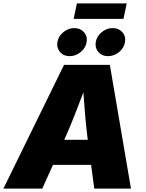

<svg xmlns="http://www.w3.org/2000/svg" viewBox="-43 -1109 858 1129"><path d="M-22.9 0 333.5 -727.5H603L727.1 0H511.2L492.7 -139.6H268.6L205.6 0ZM335 -287.1H473.1Q464.4 -354 458.3 -424.3Q452.1 -494.6 447.3 -565.9Q420.4 -494.6 392.8 -424.3Q365.2 -354 335 -287.1ZM702.1 -1088.9 683.1 -998H390.1L409.2 -1088.9ZM366.7 -778.8Q331.1 -778.8 310.1 -803Q289.1 -827.1 294.4 -861.3Q300.3 -895.5 329.3 -919.7Q358.4 -943.8 394 -943.8Q429.7 -943.8 450.9 -919.7Q472.2 -895.5 466.3 -861.3Q460.9 -827.1 431.6 -803Q402.3 -778.8 366.7 -778.8ZM592.3 -778.8Q556.6 -778.8 535.6 -803Q514.6 -827.1 520 -861.3Q525.9 -895.5 554.9 -919.7Q584 -943.8 619.6 -943.8Q655.3 -943.8 676.5 -919.7Q697.8 -895.5 691.9 -861.3Q686.5 -827.1 657.2 -803Q627.9 -778.8 592.3 -778.8Z"/></svg>

Font: Inter Black
Style: Italic
Weight: 900
Italic angle: -9.39999°
Designer: Rasmus Andersson
Foundry: rsms
Version: Version 4.000;git-a52131595